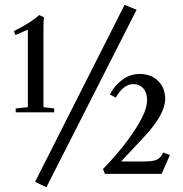

<svg xmlns="http://www.w3.org/2000/svg" viewBox="-20 -719 756 794"><path d="M171.9 55.2 125 33.2 495.1 -698.7 544.9 -678.7ZM44.9 -254.4V-270.5L95.2 -275.9V-596.2L43.9 -574.2L37.6 -590.3Q106.4 -624.5 142.1 -656.7L161.6 -647.9Q159.7 -632.3 159.7 -598.6V-275.9L204.1 -270.5V-254.4ZM414.1 0 405.8 -20Q463.9 -79.1 510 -141.6Q556.2 -204.1 577.1 -253.9Q588.4 -283.7 588.4 -306.6Q587.4 -337.9 571.8 -354.5Q556.2 -371.1 532.2 -371.1Q489.7 -371.1 459 -315.4L434.1 -328.1Q454.1 -366.2 486.3 -389.6Q518.6 -413.1 558.1 -413.1Q605.5 -413.1 634.3 -384Q663.1 -355 663.1 -310.1Q663.1 -246.6 576.7 -153.8L481 -51.3H578.6Q612.8 -51.3 628.7 -58.6Q644.5 -65.9 654.8 -88.4L682.6 -78.1L648.4 0Z"/></svg>

Font: Elstob 6pt Medium
Style: Regular
Weight: 500
Designer: Peter S. Baker
Version: Version 1.015